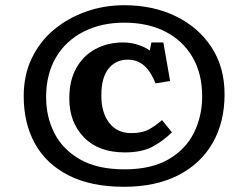

<svg xmlns="http://www.w3.org/2000/svg" viewBox="-20 -696 953 737"><path d="M456 21Q329 21 243 -23Q157 -67 114 -145Q71 -223 71 -327Q71 -408 102 -472.5Q133 -537 187 -582Q241 -627 310.5 -651.5Q380 -676 457 -676Q568 -676 655 -633.5Q742 -591 792 -514.5Q842 -438 842 -334Q842 -226 795.5 -146Q749 -66 662.5 -22.5Q576 21 456 21ZM458 -46Q561 -46 627 -84.5Q693 -123 724.5 -186.5Q756 -250 756 -326Q756 -414 718.5 -477.5Q681 -541 614 -575Q547 -609 457 -609Q368 -609 300 -574Q232 -539 194.5 -475Q157 -411 157 -323Q157 -247 189 -184.5Q221 -122 287.5 -84Q354 -46 458 -46ZM459 -111Q358 -111 302 -169Q246 -227 246 -318Q246 -387 273 -435Q300 -483 347 -508Q394 -533 452 -533Q484 -533 511.5 -523.5Q539 -514 555 -502L561 -533H607L633 -385L577 -376Q560 -420 534 -443.5Q508 -467 470 -467Q425 -467 397 -433Q369 -399 369 -329Q369 -263 399.5 -224Q430 -185 484 -185Q525 -185 551 -199Q577 -213 602 -235L640 -188Q605 -154 564.5 -132.5Q524 -111 459 -111Z"/></svg>

Font: Literata 7pt
Style: Bold
Weight: 700
Designer: Latin by Veronika Burian and Jose Scaglione. Greek by Irene Vlachou. Cyrillic by Vera Evstafieva.
Foundry: TypeTogether
Version: Version 3.002